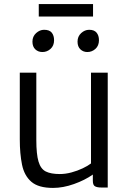

<svg xmlns="http://www.w3.org/2000/svg" viewBox="-20 -913 638 941"><path d="M240 8Q168.5 8 133.8 -22Q99 -52 88 -105.8Q77 -159.5 77 -230V-557H158V-227Q158 -157 168.8 -121Q179.5 -85 204.5 -72.5Q229.5 -60 273 -60Q301 -60 330.5 -68Q360 -76 385.2 -88Q410.5 -100 426 -112V-557H508V6H476Q456.5 6 445.8 0.2Q435 -5.5 435 -27V-57.5Q396 -30 342.5 -11Q289 8 240 8ZM188 -658Q167 -658 153 -671.2Q139 -684.5 139 -709Q139 -734.5 157 -750.8Q175 -767 196 -767Q222.5 -767 233.8 -752.8Q245 -738.5 245 -716Q245 -689 227.8 -673.5Q210.5 -658 188 -658ZM408 -658Q388 -658 374 -671.2Q360 -684.5 360 -709Q360 -734.5 377.8 -750.8Q395.5 -767 417 -767Q442 -767 453.5 -752.8Q465 -738.5 465 -716Q465 -689 447.8 -673.5Q430.5 -658 408 -658ZM170 -832V-893H436V-832Z"/></svg>

Font: Merriweather Sans Light
Style: Regular
Weight: 300
Designer: Eben Sorkin
Foundry: Eben Sorkin
Version: Version 2.001; ttfautohint (v1.8.3)